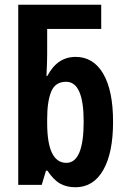

<svg xmlns="http://www.w3.org/2000/svg" viewBox="-20 -780 534 810"><path d="M457 -266Q457 -398 415.5 -469Q374 -540 299 -540Q222 -540 180 -460H176Q179 -517 179 -552V-658H407V-760H57V0H156L174 -60H180Q206 -21 233.5 -5.5Q261 10 298 10Q374 10 415.5 -62.5Q457 -135 457 -266ZM179 -261V-279Q179 -352 196 -393.5Q213 -435 259 -435Q333 -435 333 -267Q333 -93 260 -93Q179 -93 179 -261Z"/></svg>

Font: Noto Sans UI Condensed
Style: Bold
Weight: 700
Width: 3
Designer: Monotype Design Team
Foundry: Monotype Imaging Inc.
Version: 1.001